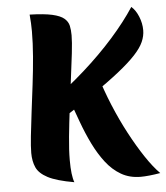

<svg xmlns="http://www.w3.org/2000/svg" viewBox="-57 -852 808 936"><g transform="rotate(-5 347.5 -384.5)"><path d="M197 -255 187 -365Q278 -431 360 -504Q442 -577 508.5 -652Q575 -727 620 -796Q641 -778 654.5 -745Q668 -712 668 -678Q668 -650 655.5 -621.5Q643 -593 612 -559.5Q581 -526 527.5 -483.5Q474 -441 392.5 -385Q311 -329 197 -255ZM269 31Q183 16 141 -6Q99 -28 85.5 -58.5Q72 -89 72 -129Q72 -160 77.5 -211.5Q83 -263 91 -327Q99 -391 107.5 -460Q116 -529 121.5 -596Q127 -663 127 -720Q127 -739 126 -760Q125 -781 123 -802Q194 -800 233.5 -791Q273 -782 291 -766.5Q309 -751 313.5 -730.5Q318 -710 318 -684Q318 -652 311.5 -596Q305 -540 296 -471Q287 -402 278 -330Q269 -258 262.5 -192.5Q256 -127 256 -78Q256 -3 269 31ZM594 33Q540 33 498.5 9Q457 -15 425 -56.5Q393 -98 367.5 -150Q342 -202 321 -259.5Q300 -317 280 -372L427 -482Q450 -405 481.5 -329Q513 -253 549 -185.5Q585 -118 621 -64Q657 -10 690 23Q661 28 636.5 30.5Q612 33 594 33Z"/></g></svg>

Font: Merienda Black
Style: Regular
Weight: 900
Designer: Eduardo Rodriguez Tunni
Foundry: Eduardo Rodriguez Tunni
Version: Version 2.001